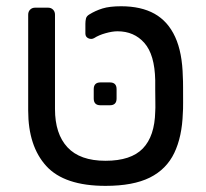

<svg xmlns="http://www.w3.org/2000/svg" viewBox="-20 -596 671 626"><path d="M324.2 10Q190 10 130.9 -54.7Q71.9 -119.5 71.9 -235.3V-548.1Q71.9 -558.3 78.3 -564.6Q84.6 -571 94.8 -571H136.4Q146.6 -571 152.9 -564.6Q159.3 -558.3 159.3 -548.1V-240.3Q159.3 -159.5 200 -115.7Q240.7 -71.8 324 -71.8Q407.1 -71.8 445.8 -112Q484.4 -152.1 486.1 -232.2Q486.9 -242.4 486.5 -262.7Q486.1 -282.9 486.1 -303.7Q486.1 -324.5 486.1 -334.5Q484.4 -417.8 450.8 -455.9Q417.3 -494 363.1 -494Q346.4 -494 324.4 -487.8Q302.3 -481.7 286.6 -471.6Q277.6 -466.8 268 -471.2Q258.4 -475.7 258.4 -486.6V-518.4Q258.4 -527.7 260.3 -535.6Q262.1 -543.4 271.1 -548.8Q290.8 -561.1 314.2 -568.4Q337.5 -575.6 375.1 -575.6Q440 -575.6 483.9 -551.1Q527.7 -526.5 551.1 -475.5Q574.5 -424.6 576.1 -345.1Q576.9 -335.1 576.9 -310.8Q576.9 -286.6 577 -261.9Q577.1 -237.2 576.1 -227.2Q573.7 -150.6 548.2 -97.3Q522.7 -44.1 468.5 -17Q414.2 10 324.2 10ZM307.6 -252.8Q285.6 -252.8 285.6 -274.8V-305.3Q285.6 -327.3 307.6 -327.3H338.1Q360.1 -327.3 360.1 -305.3V-274.8Q360.1 -252.8 338.1 -252.8Z"/></svg>

Font: Rubik Light
Style: Regular
Weight: 300
Designer: Hubert and Fischer
Foundry: Hubert and Fischer
Version: Version 2.300;gftools[0.9.30]